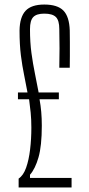

<svg xmlns="http://www.w3.org/2000/svg" viewBox="-20 -825 391 845"><path d="M62 0V-39Q83 -53 95 -87Q107 -121 112.5 -167.5Q118 -214 118 -263Q118 -299 115 -329.5Q112 -360 108 -388H59V-418H101Q94 -457 86 -495.5Q78 -534 72 -581Q66 -628 66 -691Q67 -750 92.5 -777.5Q118 -805 175 -805Q233 -805 259 -778.5Q285 -752 287 -691Q287 -671 287.5 -640Q288 -609 287.5 -578Q287 -547 287 -527H241Q242 -568 242 -612Q242 -656 241 -697Q241 -735 226 -750Q211 -765 175 -765Q141 -765 126.5 -750Q112 -735 112 -697Q112 -638 118.5 -591Q125 -544 133.5 -502.5Q142 -461 150 -418H239V-388H154Q159 -361 161.5 -332.5Q164 -304 164 -272Q164 -183 149.5 -132.5Q135 -82 112 -56V-42H295V0Z"/></svg>

Font: Big Shoulders Display Light
Style: Regular
Weight: 300
Designer: Patric King
Foundry: XO Type Co
Version: Version 1.000; ttfautohint (v1.8.2)